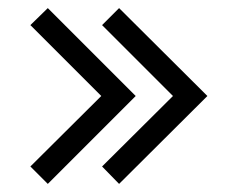

<svg xmlns="http://www.w3.org/2000/svg" viewBox="-20 -535 589 474"><path d="M98 -515 315 -298 98 -81 55 -124 230 -298 55 -473ZM274 -515 492 -298 274 -81 232 -124 407 -298 232 -473Z"/></svg>

Font: Unageo
Style: Light
Weight: 300
Designer: Richard Sepsi
Foundry: Richard Sepsi
Version: Version 2.000